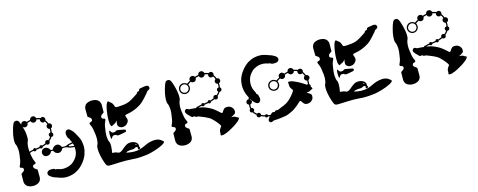

<svg xmlns="http://www.w3.org/2000/svg" viewBox="-32 -1385 5103 2051"><g transform="rotate(-15 2519.5 -360.0)"><path d="M343.8 -364.3Q343.8 -364.3 343.8 -364.3Q337.9 -363.3 333 -365.2Q328.1 -367.2 324.2 -371.1Q313.5 -369.1 302.7 -367.2Q292 -365.2 282.2 -364.3Q280.3 -360.4 277.3 -357.4Q274.4 -353.5 269.5 -352.5Q263.7 -350.6 257.8 -353.5Q252.9 -355.5 250 -360.4Q247.1 -360.4 244.1 -359.4Q241.2 -359.4 239.3 -359.4Q231.4 -357.4 223.6 -355.5Q216.8 -352.5 210 -350.6Q210 -348.6 209 -347.7Q208 -345.7 207 -344.7Q216.8 -279.3 228.5 -257.8Q239.3 -236.3 237.3 -229.5Q234.4 -221.7 217.8 -218.8Q201.2 -214.8 201.2 -197.3Q201.2 -183.6 212.9 -174.8Q225.6 -165 233.4 -161.1Q236.3 -159.2 238.3 -157.2Q239.3 -154.3 239.3 -152.3Q239.3 -125 240.2 -71.3Q240.2 -53.7 231.4 -38.1Q223.6 -22.5 208 -14.6Q207 -13.7 206.1 -12.7Q204.1 -11.7 203.1 -11.7Q181.6 -2 167 -1Q152.3 0 149.4 0Q147.5 0 132.8 -1Q118.2 -2 96.7 -11.7Q95.7 -11.7 93.8 -12.7Q92.8 -13.7 91.8 -14.6Q76.2 -22.5 68.4 -38.1Q59.6 -53.7 59.6 -71.3Q60.5 -97.7 60.5 -152.3Q60.5 -154.3 61.5 -157.2Q63.5 -159.2 66.4 -161.1Q74.2 -165 85.9 -174.8Q98.6 -183.6 98.6 -197.3Q98.6 -214.8 82 -218.8Q65.4 -221.7 62.5 -229.5Q60.5 -237.3 73.2 -261.7Q85.9 -287.1 94.7 -365.2Q96.7 -380.9 96.7 -393.6Q97.7 -405.3 96.7 -416Q93.8 -456.1 84 -474.6Q73.2 -493.2 78.1 -547.9Q81.1 -582 93.8 -627.9Q105.5 -674.8 119.1 -701.2Q128.9 -719.7 149.4 -719.7Q170.9 -719.7 180.7 -701.2Q184.6 -693.4 187.5 -684.6Q191.4 -675.8 195.3 -665Q196.3 -671.9 199.2 -678.7Q203.1 -684.6 209 -689.5Q220.7 -697.3 234.4 -695.3Q248 -693.4 256.8 -681.6Q257.8 -680.7 257.8 -679.7Q257.8 -679.7 258.8 -678.7Q267.6 -681.6 277.3 -684.6Q288.1 -686.5 297.9 -689.5Q298.8 -689.5 298.8 -689.5Q298.8 -689.5 298.8 -689.5Q299.8 -701.2 308.6 -710Q318.4 -718.8 331.1 -719.7Q332 -719.7 333 -719.7Q344.7 -719.7 354.5 -712.9Q364.3 -704.1 366.2 -691.4Q378.9 -690.4 389.6 -687.5Q400.4 -683.6 410.2 -679.7Q418 -685.5 427.7 -686.5Q437.5 -687.5 446.3 -681.6Q455.1 -674.8 458 -664.1Q460.9 -653.3 456.1 -643.6Q462.9 -634.8 468.8 -625Q474.6 -614.3 478.5 -602.5Q489.3 -603.5 497.1 -597.7Q505.9 -591.8 508.8 -581.1Q511.7 -569.3 506.8 -559.6Q501 -548.8 490.2 -544.9Q491.2 -533.2 490.2 -521.5Q490.2 -510.7 488.3 -500Q491.2 -498 494.1 -494.1Q497.1 -491.2 498 -486.3Q501 -476.6 496.1 -467.8Q491.2 -459 481.4 -456.1Q478.5 -456.1 476.6 -455.1Q473.6 -455.1 471.7 -456.1Q469.7 -453.1 468.8 -450.2Q466.8 -447.3 464.8 -444.3Q459 -436.5 453.1 -430.7Q446.3 -423.8 439.5 -418.9Q439.5 -418 439.5 -418Q439.5 -418 440.4 -417Q442.4 -407.2 437.5 -398.4Q432.6 -389.6 422.9 -386.7Q416 -384.8 410.2 -386.7Q403.3 -388.7 398.4 -393.6Q388.7 -388.7 377.9 -385.7Q367.2 -381.8 356.4 -378.9Q355.5 -374 351.6 -370.1Q348.6 -366.2 343.8 -364.3ZM321.3 -384.8Q321.3 -384.8 321.3 -384.8Q322.3 -389.6 325.2 -393.6Q329.1 -397.5 334 -398.4Q339.8 -400.4 344.7 -398.4Q349.6 -396.5 352.5 -391.6Q363.3 -394.5 373 -398.4Q382.8 -401.4 392.6 -406.2Q390.6 -415 395.5 -423.8Q400.4 -431.6 410.2 -434.6Q416 -435.5 420.9 -434.6Q426.8 -433.6 431.6 -429.7Q437.5 -434.6 443.4 -440.4Q448.2 -446.3 453.1 -452.1Q455.1 -454.1 456.1 -457Q458 -459 459 -460.9Q456.1 -462.9 454.1 -466.8Q452.1 -469.7 451.2 -473.6Q448.2 -483.4 453.1 -492.2Q458 -501 467.8 -502.9Q469.7 -503.9 471.7 -503.9Q472.7 -503.9 474.6 -503.9Q476.6 -513.7 476.6 -523.4Q477.5 -533.2 476.6 -543.9Q467.8 -544.9 460.9 -550.8Q454.1 -556.6 452.1 -565.4Q449.2 -575.2 453.1 -584Q457 -593.8 465.8 -598.6Q461.9 -608.4 457 -617.2Q453.1 -626 447.3 -632.8Q439.5 -627.9 430.7 -627Q420.9 -627 413.1 -631.8Q404.3 -638.7 401.4 -648.4Q398.4 -658.2 402.3 -668Q393.6 -671.9 384.8 -673.8Q376 -676.8 366.2 -677.7Q363.3 -667 355.5 -660.2Q346.7 -652.3 335 -651.4Q323.2 -650.4 313.5 -657.2Q303.7 -664.1 300.8 -675.8Q290 -672.9 281.2 -670.9Q271.5 -668 262.7 -665Q263.7 -656.2 260.7 -648.4Q256.8 -639.6 249 -633.8Q238.3 -626 225.6 -627.9Q211.9 -628.9 203.1 -638.7Q210 -615.2 215.8 -591.8Q220.7 -567.4 221.7 -547.9Q226.6 -493.2 215.8 -474.6Q206.1 -456.1 203.1 -416Q203.1 -405.3 203.1 -393.6Q203.1 -380.9 205.1 -365.2Q205.1 -364.3 205.1 -364.3Q205.1 -363.3 205.1 -363.3Q212.9 -366.2 220.7 -368.2Q228.5 -371.1 236.3 -372.1Q239.3 -373 242.2 -373Q245.1 -374 248 -374Q249 -378.9 252.9 -381.8Q255.9 -384.8 260.7 -386.7Q266.6 -387.7 271.5 -385.7Q277.3 -382.8 280.3 -377.9Q290 -378.9 299.8 -380.9Q310.5 -382.8 321.3 -384.8ZM718.8 -441.4Q718.8 -441.4 718.8 -441.4Q728.5 -427.7 754.9 -377.9Q780.3 -332 780.3 -268.6Q780.3 -264.6 780.3 -260.7Q779.3 -223.6 764.6 -182.6Q751 -141.6 715.8 -98.6Q681.6 -56.6 644.5 -35.2Q608.4 -12.7 573.2 -5.9Q543 1 516.6 1Q483.4 1 455.1 -8.8Q402.3 -26.4 386.7 -32.2Q373 -38.1 354.5 -50.8Q336.9 -63.5 333 -72.3Q331.1 -76.2 330.1 -83Q329.1 -90.8 332 -97.7Q335.9 -106.4 345.7 -113.3Q356.4 -120.1 369.1 -121.1Q392.6 -122.1 404.3 -120.1Q416 -118.2 419.9 -114.3Q422.9 -110.4 425.8 -108.4Q427.7 -106.4 431.6 -108.4Q434.6 -109.4 437.5 -109.4Q440.4 -108.4 443.4 -107.4Q445.3 -106.4 478.5 -97.7Q511.7 -89.8 555.7 -100.6Q578.1 -105.5 602.5 -119.1Q626 -132.8 646.5 -158.2Q672.9 -190.4 680.7 -224.6Q687.5 -257.8 684.6 -286.1Q674.8 -287.1 664.1 -289.1Q653.3 -290 643.6 -292Q634.8 -293.9 626 -295.9Q616.2 -298.8 610.4 -302.7Q603.5 -305.7 596.7 -307.6Q589.8 -309.6 582 -309.6Q576.2 -309.6 563.5 -309.6Q557.6 -309.6 552.7 -306.6Q548.8 -302.7 546.9 -297.9Q542 -286.1 530.3 -278.3Q519.5 -270.5 504.9 -270.5Q489.3 -270.5 474.6 -279.3Q459 -289.1 454.1 -303.7Q453.1 -306.6 451.2 -307.6Q449.2 -309.6 446.3 -309.6Q442.4 -309.6 433.6 -309.6Q430.7 -309.6 428.7 -307.6Q426.8 -306.6 425.8 -303.7Q420.9 -289.1 405.3 -279.3Q390.6 -270.5 375 -270.5Q356.4 -270.5 342.8 -283.2Q330.1 -296.9 330.1 -315.4Q330.1 -334 342.8 -346.7Q356.4 -360.4 375 -360.4Q390.6 -360.4 405.3 -350.6Q420.9 -340.8 425.8 -326.2Q426.8 -324.2 428.7 -322.3Q430.7 -321.3 433.6 -321.3Q437.5 -321.3 446.3 -321.3Q449.2 -321.3 451.2 -322.3Q453.1 -324.2 454.1 -326.2Q459 -340.8 474.6 -350.6Q489.3 -360.4 504.9 -360.4Q519.5 -360.4 530.3 -352.5Q542 -344.7 546.9 -332Q548.8 -327.1 552.7 -324.2Q557.6 -321.3 563.5 -321.3Q569.3 -321.3 582 -321.3Q589.8 -321.3 596.7 -322.3Q603.5 -324.2 610.4 -328.1Q616.2 -331.1 626 -334Q634.8 -335.9 643.6 -337.9Q650.4 -339.8 657.2 -340.8Q664.1 -341.8 670.9 -342.8Q666 -354.5 662.1 -362.3Q658.2 -370.1 657.2 -370.1Q655.3 -373 654.3 -376Q653.3 -378.9 654.3 -381.8Q654.3 -385.7 652.3 -387.7Q650.4 -389.6 645.5 -392.6Q640.6 -395.5 636.7 -406.2Q631.8 -417 628.9 -440.4Q627 -453.1 631.8 -464.8Q635.7 -476.6 644.5 -481.4Q650.4 -486.3 657.2 -486.3Q665 -486.3 668.9 -486.3Q678.7 -484.4 694.3 -468.8Q710.9 -454.1 718.8 -441.4ZM631.8 -308.6Q641.6 -306.6 655.3 -303.7Q668.9 -301.8 682.6 -299.8Q681.6 -307.6 679.7 -315.4Q677.7 -322.3 675.8 -329.1Q663.1 -328.1 651.4 -325.2Q640.6 -323.2 631.8 -321.3Q627 -320.3 627 -315.4Q627 -310.5 631.8 -308.6Z M1087.9 -269.5Q1083 -271.5 1082 -285.2Q1080.1 -299.8 1080.1 -311.5Q1080.1 -312.5 1080.1 -314.5Q1080.1 -317.4 1080.1 -318.4Q1080.1 -330.1 1082 -344.7Q1083 -358.4 1087.9 -359.4Q1091.8 -361.3 1095.7 -350.6Q1100.6 -339.8 1111.3 -333Q1116.2 -330.1 1125 -330.1Q1133.8 -330.1 1139.6 -331.1Q1145.5 -331.1 1149.4 -335.9Q1153.3 -339.8 1160.2 -342.8Q1167 -344.7 1203.1 -337.9Q1238.3 -331.1 1238.3 -331.1Q1253.9 -329.1 1256.8 -323.2Q1259.8 -317.4 1259.8 -314.5Q1259.8 -312.5 1256.8 -306.6Q1253.9 -300.8 1238.3 -298.8Q1238.3 -298.8 1203.1 -292Q1167 -285.2 1160.2 -287.1Q1153.3 -290 1149.4 -293.9Q1145.5 -298.8 1139.6 -298.8Q1133.8 -299.8 1125 -299.8Q1116.2 -299.8 1111.3 -296.9Q1100.6 -290 1095.7 -279.3Q1091.8 -268.6 1087.9 -269.5ZM1127 -399.4Q1127 -399.4 1127 -399.4Q1125 -398.4 1120.1 -402.3Q1115.2 -406.2 1109.4 -428.7Q1107.4 -438.5 1107.4 -469.7Q1107.4 -501 1111.3 -536.1Q1115.2 -571.3 1122.1 -601.6Q1128.9 -631.8 1133.8 -641.6Q1143.6 -662.1 1149.4 -665Q1154.3 -667 1156.2 -666Q1159.2 -665 1162.1 -660.2Q1166 -656.2 1168 -654.3Q1170.9 -652.3 1180.7 -645.5Q1191.4 -638.7 1199.2 -623Q1204.1 -614.3 1207 -605.5Q1210 -596.7 1210.9 -590.8Q1213.9 -589.8 1215.8 -587.9Q1217.8 -585.9 1220.7 -584Q1222.7 -583 1250 -583Q1277.3 -584 1308.6 -587.9Q1326.2 -590.8 1342.8 -594.7Q1358.4 -598.6 1371.1 -604.5Q1405.3 -621.1 1430.7 -638.7Q1456.1 -656.2 1462.9 -659.2Q1469.7 -661.1 1475.6 -671.9Q1481.4 -682.6 1486.3 -683.6Q1491.2 -684.6 1497.1 -686.5Q1502.9 -687.5 1502.9 -687.5Q1502.9 -687.5 1506.8 -698.2Q1509.8 -709 1524.4 -711.9Q1539.1 -714.8 1574.2 -719.7Q1581.1 -720.7 1586.9 -720.7Q1611.3 -720.7 1617.2 -704.1Q1620.1 -698.2 1620.1 -692.4Q1620.1 -680.7 1608.4 -673.8Q1590.8 -665 1590.8 -665Q1590.8 -665 1574.2 -643.6Q1556.6 -622.1 1533.2 -596.7Q1516.6 -579.1 1500 -563.5Q1482.4 -547.9 1467.8 -539.1Q1429.7 -515.6 1405.3 -506.8Q1381.8 -497.1 1352.5 -489.3Q1324.2 -482.4 1310.5 -480.5Q1297.9 -478.5 1293.9 -472.7Q1291 -467.8 1301.8 -441.4Q1312.5 -415 1294.9 -391.6Q1277.3 -368.2 1255.9 -363.3Q1234.4 -358.4 1221.7 -361.3Q1209 -365.2 1197.3 -374Q1185.5 -382.8 1184.6 -397.5Q1184.6 -405.3 1185.5 -419.9Q1187.5 -434.6 1189.5 -447.3Q1187.5 -443.4 1184.6 -439.5Q1181.6 -435.5 1178.7 -431.6Q1167 -418.9 1155.3 -414.1Q1143.6 -410.2 1140.6 -408.2Q1137.7 -407.2 1133.8 -403.3Q1129.9 -400.4 1127 -399.4ZM1518.6 -137.7Q1518.6 -137.7 1518.6 -137.7Q1562.5 -140.6 1590.8 -122.1Q1619.1 -103.5 1620.1 -94.7Q1621.1 -83 1585 -63.5Q1547.9 -44.9 1499 -29.3Q1472.7 -20.5 1445.3 -14.6Q1418 -7.8 1394.5 -5.9Q1339.8 1 1293 1Q1264.6 1 1239.3 -2Q1169.9 -6.8 1108.4 -3.9Q1090.8 -2.9 1064.5 -2Q1037.1 0 1008.8 0Q1005.9 0 995.1 0Q985.4 0 982.4 -1Q975.6 -2 968.8 -6.8Q962.9 -11.7 959 -18.6Q946.3 -44.9 933.6 -91.8Q920.9 -137.7 918 -171.9Q913.1 -226.6 923.8 -245.1Q934.6 -264.6 936.5 -303.7Q937.5 -314.5 936.5 -326.2Q936.5 -338.9 934.6 -354.5Q925.8 -433.6 913.1 -458Q900.4 -483.4 902.3 -490.2Q905.3 -498 921.9 -501Q938.5 -504.9 938.5 -522.5Q938.5 -536.1 926.8 -544.9Q914.1 -554.7 906.2 -559.6Q903.3 -560.5 901.4 -562.5Q900.4 -565.4 900.4 -567.4Q900.4 -594.7 899.4 -649.4Q899.4 -666 908.2 -681.6Q916 -697.3 931.6 -706.1Q932.6 -706.1 933.6 -707Q935.5 -708 936.5 -708Q958 -717.8 972.7 -718.8Q987.3 -719.7 989.3 -719.7Q992.2 -719.7 1006.8 -718.8Q1021.5 -717.8 1043 -709Q1043.9 -708 1045.9 -707Q1046.9 -707 1047.9 -706.1Q1063.5 -697.3 1071.3 -681.6Q1080.1 -666 1080.1 -649.4Q1079.1 -622.1 1079.1 -568.4Q1079.1 -565.4 1078.1 -563.5Q1076.2 -560.5 1073.2 -559.6Q1065.4 -554.7 1052.7 -544.9Q1041 -536.1 1041 -522.5Q1041 -504.9 1057.6 -501Q1074.2 -498 1077.1 -490.2Q1079.1 -483.4 1066.4 -458Q1053.7 -433.6 1044.9 -354.5Q1043 -338.9 1043 -326.2Q1042 -314.5 1043 -304.7Q1044.9 -264.6 1055.7 -245.1Q1066.4 -226.6 1061.5 -171.9Q1060.5 -161.1 1058.6 -148.4Q1056.6 -136.7 1053.7 -123Q1096.7 -120.1 1111.3 -111.3Q1127 -101.6 1146.5 -110.4Q1154.3 -113.3 1163.1 -120.1Q1171.9 -127.9 1181.6 -135.7Q1200.2 -152.3 1223.6 -167Q1247.1 -181.6 1279.3 -179.7Q1299.8 -178.7 1316.4 -170.9Q1333 -163.1 1340.8 -153.3Q1351.6 -140.6 1351.6 -127.9Q1350.6 -116.2 1350.6 -116.2Q1350.6 -116.2 1356.4 -103.5Q1362.3 -89.8 1345.7 -86.9Q1328.1 -84 1332 -96.7Q1335 -109.4 1335 -109.4Q1335 -109.4 1327.1 -114.3Q1319.3 -119.1 1309.6 -114.3Q1300.8 -109.4 1293.9 -106.4Q1286.1 -102.5 1268.6 -102.5Q1260.7 -102.5 1245.1 -101.6Q1229.5 -99.6 1219.7 -96.7Q1208 -93.8 1204.1 -89.8Q1201.2 -85.9 1201.2 -85.9Q1201.2 -85.9 1238.3 -79.1Q1274.4 -72.3 1312.5 -76.2Q1355.5 -80.1 1410.2 -106.4Q1464.8 -133.8 1518.6 -137.7ZM1326.2 -146.5Q1321.3 -150.4 1317.4 -149.4Q1313.5 -149.4 1313.5 -149.4Q1318.4 -144.5 1328.1 -136.7Q1328.1 -136.7 1329.1 -140.6Q1330.1 -143.6 1326.2 -146.5Z M1913.1 -161.1Q1913.1 -161.1 1913.1 -161.1Q1916 -159.2 1918 -157.2Q1918.9 -154.3 1918.9 -152.3Q1918.9 -125 1919.9 -71.3Q1919.9 -53.7 1911.1 -38.1Q1903.3 -22.5 1887.7 -14.6Q1886.7 -13.7 1885.7 -12.7Q1883.8 -11.7 1882.8 -11.7Q1861.3 -2 1846.7 -1Q1832 0 1829.1 0Q1827.1 0 1812.5 -1Q1797.9 -2 1776.4 -11.7Q1775.4 -11.7 1773.4 -12.7Q1772.5 -13.7 1771.5 -14.6Q1755.9 -22.5 1748 -38.1Q1739.3 -53.7 1739.3 -71.3Q1740.2 -97.7 1740.2 -152.3Q1740.2 -154.3 1741.2 -157.2Q1743.2 -159.2 1746.1 -161.1Q1753.9 -165 1765.6 -174.8Q1778.3 -183.6 1778.3 -197.3Q1778.3 -214.8 1761.7 -218.8Q1745.1 -221.7 1742.2 -229.5Q1740.2 -237.3 1752.9 -261.7Q1765.6 -287.1 1774.4 -365.2Q1776.4 -380.9 1776.4 -393.6Q1777.3 -406.2 1776.4 -416Q1773.4 -456.1 1763.7 -474.6Q1752.9 -493.2 1757.8 -547.9Q1760.7 -582 1773.4 -628.9Q1785.2 -674.8 1798.8 -701.2Q1808.6 -719.7 1829.1 -719.7Q1850.6 -719.7 1860.4 -701.2Q1874 -674.8 1885.7 -627.9Q1898.4 -582 1901.4 -547.9Q1906.2 -493.2 1895.5 -474.6Q1885.7 -456.1 1882.8 -416Q1881.8 -406.2 1882.8 -393.6Q1882.8 -380.9 1884.8 -365.2Q1893.6 -287.1 1906.2 -261.7Q1918.9 -237.3 1917 -229.5Q1914.1 -221.7 1897.5 -218.8Q1880.9 -214.8 1880.9 -197.3Q1880.9 -183.6 1893.6 -174.8Q1905.3 -165 1913.1 -161.1ZM2457 -138.7Q2457 -138.7 2457 -138.7Q2459 -137.7 2459 -132.8Q2459 -131.8 2459 -130.9Q2459 -125 2443.4 -107.4Q2436.5 -99.6 2411.1 -81.1Q2386.7 -62.5 2355.5 -45.9Q2325.2 -28.3 2296.9 -15.6Q2267.6 -3.9 2257.8 -2Q2244.1 0 2236.3 0Q2231.4 0 2229.5 -1Q2223.6 -3.9 2223.6 -5.9Q2223.6 -8.8 2224.6 -14.6Q2226.6 -19.5 2226.6 -22.5Q2226.6 -25.4 2226.6 -38.1Q2225.6 -50.8 2233.4 -66.4Q2238.3 -75.2 2243.2 -83Q2249 -89.8 2252.9 -94.7Q2252 -97.7 2252 -100.6Q2252.9 -103.5 2252.9 -106.4Q2252 -108.4 2236.3 -129.9Q2219.7 -152.3 2197.3 -175.8Q2185.5 -187.5 2172.9 -199.2Q2160.2 -210 2148.4 -215.8Q2114.3 -234.4 2085 -245.1Q2056.6 -254.9 2049.8 -258.8Q2043.9 -262.7 2032.2 -261.7Q2020.5 -260.7 2016.6 -263.7Q2012.7 -266.6 2007.8 -270.5Q2002.9 -274.4 2002.9 -274.4Q2002.9 -274.4 1992.2 -271.5Q1981.4 -267.6 1970.7 -277.3Q1960 -288.1 1935.5 -313.5Q1911.1 -339.8 1922.9 -357.4Q1935.5 -377 1953.1 -368.2Q1970.7 -359.4 1970.7 -359.4Q1970.7 -359.4 1993.2 -358.4Q2015.6 -357.4 2046.9 -353.5Q2046.9 -353.5 2046.9 -354.5Q2046.9 -354.5 2046.9 -354.5Q2047.9 -357.4 2049.8 -360.4Q2051.8 -363.3 2055.7 -364.3Q2058.6 -365.2 2060.5 -365.2Q2063.5 -364.3 2065.4 -363.3Q2072.3 -366.2 2080.1 -368.2Q2087.9 -371.1 2096.7 -373Q2098.6 -373 2101.6 -373Q2104.5 -374 2108.4 -374Q2109.4 -378.9 2112.3 -381.8Q2115.2 -384.8 2120.1 -386.7Q2126 -387.7 2131.8 -385.7Q2136.7 -383.8 2139.6 -377.9Q2149.4 -379.9 2160.2 -380.9Q2169.9 -382.8 2181.6 -384.8Q2182.6 -389.6 2185.5 -393.6Q2188.5 -397.5 2194.3 -398.4Q2199.2 -400.4 2204.1 -398.4Q2210 -396.5 2212.9 -391.6Q2222.7 -394.5 2232.4 -398.4Q2242.2 -401.4 2252 -406.2Q2250 -415 2255.9 -423.8Q2260.7 -431.6 2269.5 -434.6Q2275.4 -435.5 2281.2 -434.6Q2287.1 -433.6 2291 -429.7Q2297.9 -434.6 2302.7 -440.4Q2308.6 -446.3 2313.5 -452.1Q2314.5 -454.1 2316.4 -457Q2317.4 -459 2318.4 -460.9Q2316.4 -462.9 2313.5 -466.8Q2311.5 -469.7 2310.5 -473.6Q2307.6 -483.4 2313.5 -492.2Q2318.4 -501 2328.1 -502.9Q2329.1 -503.9 2331.1 -503.9Q2333 -503.9 2335 -503.9Q2335.9 -513.7 2336.9 -523.4Q2336.9 -533.2 2335.9 -543.9Q2328.1 -544.9 2321.3 -550.8Q2314.5 -556.6 2311.5 -565.4Q2308.6 -575.2 2312.5 -584Q2316.4 -593.8 2325.2 -598.6Q2322.3 -608.4 2317.4 -617.2Q2312.5 -626 2306.6 -632.8Q2299.8 -627.9 2290 -627Q2281.2 -627 2272.5 -631.8Q2263.7 -638.7 2260.7 -648.4Q2257.8 -658.2 2261.7 -668Q2253.9 -671.9 2245.1 -673.8Q2235.4 -676.8 2226.6 -677.7Q2223.6 -667 2214.8 -660.2Q2207 -652.3 2195.3 -651.4Q2182.6 -650.4 2173.8 -657.2Q2164.1 -664.1 2160.2 -675.8Q2150.4 -672.9 2140.6 -670.9Q2131.8 -668 2123 -665Q2124 -656.2 2120.1 -648.4Q2117.2 -639.6 2109.4 -633.8Q2098.6 -626 2085 -627.9Q2071.3 -628.9 2062.5 -639.6Q2052.7 -633.8 2044.9 -628.9Q2037.1 -624 2032.2 -621.1Q2030.3 -619.1 2030.3 -617.2Q2029.3 -615.2 2030.3 -614.3Q2032.2 -611.3 2033.2 -608.4Q2034.2 -605.5 2035.2 -602.5Q2042 -578.1 2029.3 -556.6Q2015.6 -535.2 1991.2 -529.3Q1969.7 -524.4 1950.2 -535.2Q1929.7 -546.9 1922.9 -567.4Q1915 -591.8 1926.8 -614.3Q1938.5 -636.7 1962.9 -643.6Q1977.5 -647.5 1991.2 -643.6Q2005.9 -640.6 2016.6 -631.8Q2017.6 -629.9 2019.5 -629.9Q2021.5 -629.9 2022.5 -630.9Q2028.3 -634.8 2036.1 -640.6Q2044.9 -645.5 2056.6 -652.3Q2053.7 -662.1 2056.6 -672.9Q2059.6 -682.6 2069.3 -689.5Q2080.1 -697.3 2094.7 -695.3Q2108.4 -693.4 2117.2 -681.6Q2117.2 -680.7 2118.2 -680.7Q2118.2 -679.7 2118.2 -678.7Q2127.9 -681.6 2137.7 -684.6Q2147.5 -686.5 2158.2 -689.5Q2158.2 -689.5 2158.2 -689.5Q2159.2 -689.5 2159.2 -689.5Q2160.2 -701.2 2168.9 -710.9Q2177.7 -719.7 2190.4 -719.7Q2191.4 -719.7 2192.4 -719.7Q2205.1 -720.7 2213.9 -712.9Q2224.6 -704.1 2226.6 -692.4Q2238.3 -690.4 2249 -687.5Q2259.8 -683.6 2270.5 -679.7Q2277.3 -685.5 2288.1 -686.5Q2297.9 -687.5 2306.6 -681.6Q2315.4 -674.8 2318.4 -664.1Q2320.3 -653.3 2316.4 -643.6Q2323.2 -634.8 2329.1 -625Q2335 -614.3 2338.9 -602.5Q2348.6 -603.5 2357.4 -597.7Q2366.2 -591.8 2369.1 -581.1Q2372.1 -570.3 2366.2 -559.6Q2361.3 -548.8 2349.6 -545.9Q2350.6 -533.2 2350.6 -522.5Q2349.6 -510.7 2347.7 -500Q2351.6 -498 2354.5 -494.1Q2356.4 -491.2 2358.4 -486.3Q2360.4 -476.6 2355.5 -467.8Q2350.6 -459 2340.8 -456.1Q2338.9 -456.1 2335.9 -456.1Q2334 -455.1 2332 -456.1Q2330.1 -453.1 2328.1 -450.2Q2326.2 -447.3 2324.2 -444.3Q2319.3 -437.5 2312.5 -430.7Q2306.6 -423.8 2299.8 -418.9Q2299.8 -418 2299.8 -418Q2299.8 -418 2299.8 -417Q2302.7 -407.2 2297.9 -398.4Q2293 -389.6 2283.2 -387.7Q2276.4 -385.7 2269.5 -387.7Q2263.7 -389.6 2258.8 -393.6Q2248 -389.6 2237.3 -385.7Q2226.6 -381.8 2215.8 -378.9Q2214.8 -374 2211.9 -370.1Q2209 -366.2 2203.1 -364.3Q2198.2 -363.3 2193.4 -365.2Q2187.5 -367.2 2184.6 -371.1Q2172.9 -369.1 2162.1 -367.2Q2151.4 -365.2 2141.6 -364.3Q2140.6 -360.4 2137.7 -357.4Q2133.8 -353.5 2129.9 -352.5Q2124 -350.6 2118.2 -353.5Q2112.3 -355.5 2109.4 -360.4Q2106.4 -360.4 2104.5 -359.4Q2101.6 -359.4 2099.6 -359.4Q2091.8 -357.4 2085 -355.5Q2078.1 -353.5 2071.3 -350.6Q2091.8 -347.7 2111.3 -343.8Q2130.9 -338.9 2144.5 -333Q2185.5 -315.4 2208 -301.8Q2229.5 -288.1 2252 -268.6Q2274.4 -250 2284.2 -240.2Q2293 -230.5 2299.8 -230.5Q2306.6 -231.4 2321.3 -255.9Q2335.9 -280.3 2365.2 -279.3Q2394.5 -279.3 2412.1 -263.7Q2428.7 -249 2432.6 -237.3Q2436.5 -225.6 2436.5 -210Q2436.5 -195.3 2425.8 -186.5Q2418.9 -181.6 2406.2 -174.8Q2393.6 -167 2381.8 -161.1Q2386.7 -161.1 2391.6 -161.1Q2396.5 -161.1 2401.4 -161.1Q2418 -159.2 2428.7 -153.3Q2439.5 -146.5 2442.4 -144.5Q2444.3 -142.6 2450.2 -141.6Q2455.1 -139.6 2457 -138.7ZM1996.1 -544.9Q2009.8 -550.8 2017.6 -564.5Q2025.4 -578.1 2023.4 -592.8Q2019.5 -615.2 2001 -626Q1981.4 -636.7 1960.9 -627.9Q1947.3 -622.1 1939.5 -608.4Q1931.6 -595.7 1933.6 -580.1Q1937.5 -558.6 1956.1 -547.9Q1975.6 -536.1 1996.1 -544.9Z M3287.1 -257.8Q3287.1 -257.8 3287.1 -257.8Q3298.8 -243.2 3298.8 -237.3Q3299.8 -232.4 3297.9 -230.5Q3294.9 -229.5 3290 -227.5Q3285.2 -226.6 3282.2 -224.6Q3279.3 -223.6 3268.6 -216.8Q3257.8 -210 3241.2 -208Q3239.3 -208 3237.3 -208Q3234.4 -208 3232.4 -208Q3231.4 -207 3231.4 -207Q3230.5 -206.1 3229.5 -205.1Q3229.5 -205.1 3229.5 -205.1Q3229.5 -204.1 3229.5 -204.1Q3239.3 -199.2 3250 -193.4Q3259.8 -186.5 3265.6 -182.6Q3276.4 -173.8 3276.4 -159.2Q3276.4 -144.5 3272.5 -131.8Q3268.6 -120.1 3252 -105.5Q3234.4 -90.8 3205.1 -89.8Q3175.8 -89.8 3161.1 -114.3Q3146.5 -137.7 3139.6 -138.7Q3132.8 -139.6 3124 -129.9Q3114.3 -120.1 3091.8 -100.6Q3069.3 -82 3047.9 -67.4Q3025.4 -53.7 2984.4 -36.1Q2968.8 -29.3 2946.3 -24.4Q2922.9 -20.5 2899.4 -17.6Q2865.2 -12.7 2837.9 -11.7Q2810.5 -9.8 2810.5 -9.8Q2810.5 -9.8 2793 -1Q2787.1 1 2782.2 1Q2771.5 1 2762.7 -11.7Q2755.9 -22.5 2763.7 -37.1Q2771.5 -51.8 2783.2 -64.5Q2778.3 -65.4 2774.4 -66.4Q2769.5 -66.4 2764.6 -67.4Q2761.7 -63.5 2756.8 -61.5Q2751 -59.6 2746.1 -61.5Q2741.2 -62.5 2737.3 -66.4Q2734.4 -70.3 2733.4 -75.2Q2722.7 -78.1 2711.9 -82Q2701.2 -85.9 2690.4 -90.8Q2686.5 -85.9 2679.7 -84Q2672.9 -82 2667 -84Q2657.2 -85.9 2651.4 -95.7Q2646.5 -104.5 2649.4 -114.3Q2649.4 -114.3 2649.4 -114.3Q2649.4 -114.3 2650.4 -115.2Q2642.6 -121.1 2636.7 -127Q2630.9 -133.8 2625 -140.6Q2623 -143.6 2621.1 -146.5Q2619.1 -149.4 2618.2 -152.3Q2615.2 -152.3 2613.3 -152.3Q2610.4 -152.3 2608.4 -153.3Q2598.6 -155.3 2593.8 -164.1Q2588.9 -172.9 2591.8 -182.6Q2592.8 -187.5 2595.7 -190.4Q2597.7 -194.3 2601.6 -196.3Q2599.6 -207 2598.6 -218.8Q2598.6 -229.5 2599.6 -242.2Q2588.9 -246.1 2583 -255.9Q2579.1 -262.7 2579.1 -269.5Q2580.1 -273.4 2581.1 -277.3Q2584 -288.1 2591.8 -293.9Q2600.6 -299.8 2610.4 -298.8Q2612.3 -303.7 2614.3 -307.6Q2616.2 -311.5 2618.2 -315.4Q2609.4 -332 2600.6 -352.5Q2591.8 -374 2585.9 -398.4Q2575.2 -445.3 2584 -502.9Q2593.8 -560.5 2642.6 -621.1Q2677.7 -663.1 2713.9 -685.5Q2751 -707 2786.1 -714.8Q2816.4 -720.7 2842.8 -720.7Q2876 -720.7 2904.3 -710.9Q2957 -693.4 2972.7 -687.5Q2986.3 -681.6 3004.9 -669.9Q3022.5 -657.2 3026.4 -647.5Q3028.3 -643.6 3029.3 -636.7Q3030.3 -629.9 3027.3 -623Q3023.4 -613.3 3013.7 -606.4Q3002.9 -600.6 2989.3 -599.6Q2966.8 -597.7 2955.1 -599.6Q2943.4 -601.6 2939.5 -605.5Q2936.5 -609.4 2933.6 -611.3Q2930.7 -613.3 2927.7 -611.3Q2924.8 -610.4 2921.9 -611.3Q2918.9 -611.3 2916 -613.3Q2914.1 -614.3 2880.9 -622.1Q2847.7 -629.9 2803.7 -620.1Q2781.2 -614.3 2756.8 -600.6Q2733.4 -587.9 2712.9 -561.5Q2691.4 -536.1 2683.6 -509.8Q2674.8 -484.4 2673.8 -460Q2671.9 -415 2686.5 -382.8Q2700.2 -351.6 2702.1 -349.6Q2704.1 -346.7 2705.1 -343.8Q2706.1 -340.8 2705.1 -337.9Q2704.1 -334 2707 -332Q2709 -330.1 2713.9 -327.1Q2717.8 -325.2 2722.7 -314.5Q2726.6 -302.7 2730.5 -280.3Q2732.4 -266.6 2727.5 -254.9Q2722.7 -244.1 2714.8 -238.3Q2709 -233.4 2701.2 -233.4Q2694.3 -233.4 2690.4 -234.4Q2680.7 -235.4 2664.1 -251Q2648.4 -265.6 2640.6 -278.3Q2637.7 -282.2 2634.8 -288.1Q2630.9 -293 2626 -300.8Q2626 -298.8 2625 -297.9Q2624 -296.9 2624 -294.9Q2631.8 -290 2636.7 -281.2Q2640.6 -271.5 2637.7 -261.7Q2634.8 -252.9 2627.9 -247.1Q2621.1 -241.2 2613.3 -240.2Q2612.3 -229.5 2612.3 -219.7Q2613.3 -210 2614.3 -201.2Q2616.2 -201.2 2618.2 -200.2Q2619.1 -200.2 2621.1 -200.2Q2630.9 -197.3 2635.7 -188.5Q2640.6 -179.7 2638.7 -169.9Q2637.7 -166 2634.8 -163.1Q2632.8 -160.2 2629.9 -157.2Q2631.8 -155.3 2632.8 -153.3Q2634.8 -151.4 2635.7 -148.4Q2640.6 -142.6 2646.5 -136.7Q2651.4 -130.9 2658.2 -126Q2662.1 -129.9 2668 -130.9Q2673.8 -131.8 2679.7 -130.9Q2688.5 -127.9 2693.4 -120.1Q2699.2 -111.3 2697.3 -102.5Q2706.1 -98.6 2716.8 -94.7Q2726.6 -90.8 2736.3 -88.9Q2739.3 -92.8 2745.1 -94.7Q2750 -96.7 2754.9 -94.7Q2760.7 -93.8 2763.7 -89.8Q2766.6 -85.9 2767.6 -81.1Q2774.4 -80.1 2781.2 -79.1Q2788.1 -77.1 2794.9 -77.1Q2799.8 -81.1 2803.7 -85Q2808.6 -88.9 2810.5 -91.8Q2822.3 -101.6 2833 -98.6Q2842.8 -94.7 2842.8 -94.7Q2842.8 -94.7 2847.7 -98.6Q2853.5 -103.5 2856.4 -106.4Q2860.4 -109.4 2872.1 -108.4Q2883.8 -106.4 2890.6 -110.4Q2896.5 -114.3 2924.8 -125Q2954.1 -134.8 2988.3 -153.3Q3000 -160.2 3012.7 -170.9Q3025.4 -181.6 3038.1 -194.3Q3060.5 -217.8 3076.2 -239.3Q3092.8 -261.7 3092.8 -263.7Q3092.8 -266.6 3091.8 -269.5Q3091.8 -272.5 3092.8 -275.4Q3088.9 -279.3 3083 -287.1Q3078.1 -293.9 3073.2 -302.7Q3065.4 -319.3 3066.4 -331.1Q3066.4 -343.8 3066.4 -346.7Q3066.4 -350.6 3065.4 -355.5Q3063.5 -360.4 3063.5 -363.3Q3063.5 -366.2 3069.3 -368.2Q3074.2 -371.1 3097.7 -367.2Q3108.4 -366.2 3136.7 -353.5Q3165 -341.8 3195.3 -324.2Q3210.9 -315.4 3225.6 -305.7Q3240.2 -296.9 3252 -288.1Q3253.9 -289.1 3254.9 -289.1Q3255.9 -290 3257.8 -290Q3259.8 -291 3260.7 -291Q3262.7 -291 3264.6 -291Q3265.6 -299.8 3266.6 -309.6Q3266.6 -320.3 3266.6 -330.1Q3257.8 -331.1 3251 -336.9Q3244.1 -342.8 3241.2 -351.6Q3238.3 -362.3 3242.2 -371.1Q3247.1 -380.9 3254.9 -385.7Q3252 -395.5 3247.1 -403.3Q3242.2 -412.1 3236.3 -419.9Q3229.5 -414.1 3219.7 -414.1Q3210.9 -413.1 3202.1 -418.9Q3194.3 -424.8 3191.4 -434.6Q3188.5 -445.3 3191.4 -454.1Q3183.6 -458 3174.8 -460.9Q3166 -462.9 3156.2 -464.8Q3153.3 -454.1 3144.5 -446.3Q3136.7 -438.5 3125 -438.5Q3113.3 -437.5 3103.5 -444.3Q3093.8 -451.2 3089.8 -461.9Q3080.1 -460 3071.3 -458Q3061.5 -455.1 3052.7 -452.1Q3053.7 -443.4 3050.8 -434.6Q3046.9 -425.8 3039.1 -420.9Q3028.3 -412.1 3014.6 -414.1Q3001 -416 2992.2 -426.8Q2982.4 -420.9 2974.6 -416Q2966.8 -411.1 2961.9 -407.2Q2960 -406.2 2960 -404.3Q2959 -402.3 2960 -400.4Q2961.9 -397.5 2962.9 -394.5Q2963.9 -391.6 2964.8 -388.7Q2971.7 -365.2 2959 -342.8Q2946.3 -321.3 2920.9 -315.4Q2899.4 -311.5 2879.9 -322.3Q2859.4 -333 2852.5 -354.5Q2844.7 -378.9 2856.4 -401.4Q2868.2 -422.9 2892.6 -429.7Q2907.2 -433.6 2920.9 -430.7Q2935.5 -426.8 2946.3 -418Q2947.3 -417 2949.2 -417Q2951.2 -417 2953.1 -418Q2958 -421.9 2965.8 -426.8Q2974.6 -432.6 2986.3 -438.5Q2983.4 -449.2 2986.3 -459Q2990.2 -469.7 2999 -475.6Q3009.8 -484.4 3024.4 -482.4Q3038.1 -479.5 3046.9 -468.8Q3046.9 -467.8 3047.9 -466.8Q3047.9 -465.8 3048.8 -464.8Q3057.6 -468.8 3067.4 -470.7Q3077.1 -473.6 3087.9 -475.6Q3087.9 -475.6 3088.9 -475.6Q3088.9 -475.6 3088.9 -475.6Q3089.8 -488.3 3098.6 -497.1Q3107.4 -505.9 3120.1 -506.8Q3133.8 -507.8 3143.6 -499Q3154.3 -491.2 3156.2 -478.5Q3168 -476.6 3178.7 -473.6Q3190.4 -470.7 3200.2 -465.8Q3208 -472.7 3217.8 -472.7Q3227.5 -473.6 3236.3 -467.8Q3245.1 -461.9 3248 -451.2Q3251 -440.4 3246.1 -430.7Q3252.9 -421.9 3258.8 -411.1Q3264.6 -401.4 3268.6 -389.6Q3278.3 -389.6 3287.1 -383.8Q3295.9 -377.9 3298.8 -368.2Q3299.8 -364.3 3299.8 -360.4Q3299.8 -352.5 3295.9 -345.7Q3291 -335.9 3280.3 -332Q3280.3 -320.3 3280.3 -308.6Q3279.3 -296.9 3278.3 -287.1Q3281.2 -284.2 3284.2 -281.2Q3287.1 -277.3 3288.1 -273.4Q3289.1 -269.5 3289.1 -265.6Q3288.1 -261.7 3287.1 -257.8ZM2925.8 -332Q2940.4 -337.9 2947.3 -351.6Q2955.1 -364.3 2953.1 -379.9Q2950.2 -401.4 2930.7 -412.1Q2911.1 -422.9 2890.6 -415Q2877 -409.2 2869.1 -395.5Q2861.3 -381.8 2864.3 -367.2Q2867.2 -344.7 2886.7 -334Q2905.3 -323.2 2925.8 -332Z M3607.4 -269.5Q3602.5 -271.5 3601.6 -285.2Q3599.6 -299.8 3599.6 -311.5Q3599.6 -312.5 3599.6 -314.5Q3599.6 -317.4 3599.6 -318.4Q3599.6 -330.1 3601.6 -344.7Q3602.5 -358.4 3607.4 -359.4Q3611.3 -361.3 3615.2 -350.6Q3620.1 -339.8 3630.9 -333Q3635.7 -330.1 3644.5 -330.1Q3653.3 -330.1 3659.2 -331.1Q3665 -331.1 3668.9 -335.9Q3672.9 -339.8 3679.7 -342.8Q3686.5 -344.7 3722.7 -337.9Q3757.8 -331.1 3757.8 -331.1Q3773.4 -329.1 3776.4 -323.2Q3779.3 -317.4 3779.3 -314.5Q3779.3 -312.5 3776.4 -306.6Q3773.4 -300.8 3757.8 -298.8Q3757.8 -298.8 3722.7 -292Q3686.5 -285.2 3679.7 -287.1Q3672.9 -290 3668.9 -293.9Q3665 -298.8 3659.2 -298.8Q3653.3 -299.8 3644.5 -299.8Q3635.7 -299.8 3630.9 -296.9Q3620.1 -290 3615.2 -279.3Q3611.3 -268.6 3607.4 -269.5ZM3646.5 -399.4Q3646.5 -399.4 3646.5 -399.4Q3644.5 -398.4 3639.6 -402.3Q3634.8 -406.2 3628.9 -428.7Q3627 -438.5 3627 -469.7Q3627 -501 3630.9 -536.1Q3634.8 -571.3 3641.6 -601.6Q3648.4 -631.8 3653.3 -641.6Q3663.1 -662.1 3668.9 -665Q3673.8 -667 3675.8 -666Q3678.7 -665 3681.6 -660.2Q3685.5 -656.2 3687.5 -654.3Q3690.4 -652.3 3700.2 -645.5Q3710.9 -638.7 3718.8 -623Q3723.6 -614.3 3726.6 -605.5Q3729.5 -596.7 3730.5 -590.8Q3733.4 -589.8 3735.4 -587.9Q3737.3 -585.9 3740.2 -584Q3742.2 -583 3769.5 -583Q3796.9 -584 3828.1 -587.9Q3845.7 -590.8 3862.3 -594.7Q3877.9 -598.6 3890.6 -604.5Q3924.8 -621.1 3950.2 -638.7Q3975.6 -656.2 3982.4 -659.2Q3989.3 -661.1 3995.1 -671.9Q4001 -682.6 4005.9 -683.6Q4010.7 -684.6 4016.6 -686.5Q4022.5 -687.5 4022.5 -687.5Q4022.5 -687.5 4026.4 -698.2Q4029.3 -709 4043.9 -711.9Q4058.6 -714.8 4093.8 -719.7Q4100.6 -720.7 4106.4 -720.7Q4130.9 -720.7 4136.7 -704.1Q4139.6 -698.2 4139.6 -692.4Q4139.6 -680.7 4127.9 -673.8Q4110.4 -665 4110.4 -665Q4110.4 -665 4093.8 -643.6Q4076.2 -622.1 4052.7 -596.7Q4036.1 -579.1 4019.5 -563.5Q4002 -547.9 3987.3 -539.1Q3949.2 -515.6 3924.8 -506.8Q3901.4 -497.1 3872.1 -489.3Q3843.8 -482.4 3830.1 -480.5Q3817.4 -478.5 3813.5 -472.7Q3810.5 -467.8 3821.3 -441.4Q3832 -415 3814.5 -391.6Q3796.9 -368.2 3775.4 -363.3Q3753.9 -358.4 3741.2 -361.3Q3728.5 -365.2 3716.8 -374Q3705.1 -382.8 3704.1 -397.5Q3704.1 -405.3 3705.1 -419.9Q3707 -434.6 3709 -447.3Q3707 -443.4 3704.1 -439.5Q3701.2 -435.5 3698.2 -431.6Q3686.5 -418.9 3674.8 -414.1Q3663.1 -410.2 3660.2 -408.2Q3657.2 -407.2 3653.3 -403.3Q3649.4 -400.4 3646.5 -399.4ZM4038.1 -137.7Q4038.1 -137.7 4038.1 -137.7Q4082 -140.6 4110.4 -122.1Q4138.7 -103.5 4139.6 -94.7Q4140.6 -83 4104.5 -63.5Q4067.4 -44.9 4018.6 -29.3Q3992.2 -20.5 3964.8 -14.6Q3937.5 -7.8 3914.1 -5.9Q3859.4 1 3812.5 1Q3784.2 1 3758.8 -2Q3689.5 -6.8 3627.9 -3.9Q3610.4 -2.9 3584 -2Q3556.6 0 3528.3 0Q3525.4 0 3514.6 0Q3504.9 0 3502 -1Q3495.1 -2 3488.3 -6.8Q3482.4 -11.7 3478.5 -18.6Q3465.8 -44.9 3453.1 -91.8Q3440.4 -137.7 3437.5 -171.9Q3432.6 -226.6 3443.4 -245.1Q3454.1 -264.6 3456.1 -303.7Q3457 -314.5 3456.1 -326.2Q3456.1 -338.9 3454.1 -354.5Q3445.3 -433.6 3432.6 -458Q3419.9 -483.4 3421.9 -490.2Q3424.8 -498 3441.4 -501Q3458 -504.9 3458 -522.5Q3458 -536.1 3446.3 -544.9Q3433.6 -554.7 3425.8 -559.6Q3422.9 -560.5 3420.9 -562.5Q3419.9 -565.4 3419.9 -567.4Q3419.9 -594.7 3418.9 -649.4Q3418.9 -666 3427.7 -681.6Q3435.5 -697.3 3451.2 -706.1Q3452.1 -706.1 3453.1 -707Q3455.1 -708 3456.1 -708Q3477.5 -717.8 3492.2 -718.8Q3506.8 -719.7 3508.8 -719.7Q3511.7 -719.7 3526.4 -718.8Q3541 -717.8 3562.5 -709Q3563.5 -708 3565.4 -707Q3566.4 -707 3567.4 -706.1Q3583 -697.3 3590.8 -681.6Q3599.6 -666 3599.6 -649.4Q3598.6 -622.1 3598.6 -568.4Q3598.6 -565.4 3597.7 -563.5Q3595.7 -560.5 3592.8 -559.6Q3585 -554.7 3572.3 -544.9Q3560.5 -536.1 3560.5 -522.5Q3560.5 -504.9 3577.1 -501Q3593.8 -498 3596.7 -490.2Q3598.6 -483.4 3585.9 -458Q3573.2 -433.6 3564.5 -354.5Q3562.5 -338.9 3562.5 -326.2Q3561.5 -314.5 3562.5 -304.7Q3564.5 -264.6 3575.2 -245.1Q3585.9 -226.6 3581.1 -171.9Q3580.1 -161.1 3578.1 -148.4Q3576.2 -136.7 3573.2 -123Q3616.2 -120.1 3630.9 -111.3Q3646.5 -101.6 3666 -110.4Q3673.8 -113.3 3682.6 -120.1Q3691.4 -127.9 3701.2 -135.7Q3719.7 -152.3 3743.2 -167Q3766.6 -181.6 3798.8 -179.7Q3819.3 -178.7 3835.9 -170.9Q3852.5 -163.1 3860.4 -153.3Q3871.1 -140.6 3871.1 -127.9Q3870.1 -116.2 3870.1 -116.2Q3870.1 -116.2 3876 -103.5Q3881.8 -89.8 3865.2 -86.9Q3847.7 -84 3851.6 -96.7Q3854.5 -109.4 3854.5 -109.4Q3854.5 -109.4 3846.7 -114.3Q3838.9 -119.1 3829.1 -114.3Q3820.3 -109.4 3813.5 -106.4Q3805.7 -102.5 3788.1 -102.5Q3780.3 -102.5 3764.6 -101.6Q3749 -99.6 3739.3 -96.7Q3727.5 -93.8 3723.6 -89.8Q3720.7 -85.9 3720.7 -85.9Q3720.7 -85.9 3757.8 -79.1Q3793.9 -72.3 3832 -76.2Q3875 -80.1 3929.7 -106.4Q3984.4 -133.8 4038.1 -137.7ZM3845.7 -146.5Q3840.8 -150.4 3836.9 -149.4Q3833 -149.4 3833 -149.4Q3837.9 -144.5 3847.7 -136.7Q3847.7 -136.7 3848.6 -140.6Q3849.6 -143.6 3845.7 -146.5Z M4432.6 -161.1Q4432.6 -161.1 4432.6 -161.1Q4435.5 -159.2 4437.5 -157.2Q4438.5 -154.3 4438.5 -152.3Q4438.5 -125 4439.5 -71.3Q4439.5 -53.7 4430.7 -38.1Q4422.9 -22.5 4407.2 -14.6Q4406.2 -13.7 4405.3 -12.7Q4403.3 -11.7 4402.3 -11.7Q4380.9 -2 4366.2 -1Q4351.6 0 4348.6 0Q4346.7 0 4332 -1Q4317.4 -2 4295.9 -11.7Q4294.9 -11.7 4293 -12.7Q4292 -13.7 4291 -14.6Q4275.4 -22.5 4267.6 -38.1Q4258.8 -53.7 4258.8 -71.3Q4259.8 -97.7 4259.8 -152.3Q4259.8 -154.3 4260.7 -157.2Q4262.7 -159.2 4265.6 -161.1Q4273.4 -165 4285.2 -174.8Q4297.9 -183.6 4297.9 -197.3Q4297.9 -214.8 4281.2 -218.8Q4264.6 -221.7 4261.7 -229.5Q4259.8 -237.3 4272.5 -261.7Q4285.2 -287.1 4293.9 -365.2Q4295.9 -380.9 4295.9 -393.6Q4296.9 -406.2 4295.9 -416Q4293 -456.1 4283.2 -474.6Q4272.5 -493.2 4277.3 -547.9Q4280.3 -582 4293 -628.9Q4304.7 -674.8 4318.4 -701.2Q4328.1 -719.7 4348.6 -719.7Q4370.1 -719.7 4379.9 -701.2Q4393.6 -674.8 4405.3 -627.9Q4418 -582 4420.9 -547.9Q4425.8 -493.2 4415 -474.6Q4405.3 -456.1 4402.3 -416Q4401.4 -406.2 4402.3 -393.6Q4402.3 -380.9 4404.3 -365.2Q4413.1 -287.1 4425.8 -261.7Q4438.5 -237.3 4436.5 -229.5Q4433.6 -221.7 4417 -218.8Q4400.4 -214.8 4400.4 -197.3Q4400.4 -183.6 4413.1 -174.8Q4424.8 -165 4432.6 -161.1ZM4976.6 -138.7Q4976.6 -138.7 4976.6 -138.7Q4978.5 -137.7 4978.5 -132.8Q4978.5 -131.8 4978.5 -130.9Q4978.5 -125 4962.9 -107.4Q4956.1 -99.6 4930.7 -81.1Q4906.2 -62.5 4875 -45.9Q4844.7 -28.3 4816.4 -15.6Q4787.1 -3.9 4777.3 -2Q4763.7 0 4755.9 0Q4751 0 4749 -1Q4743.2 -3.9 4743.2 -5.9Q4743.2 -8.8 4744.1 -14.6Q4746.1 -19.5 4746.1 -22.5Q4746.1 -25.4 4746.1 -38.1Q4745.1 -50.8 4752.9 -66.4Q4757.8 -75.2 4762.7 -83Q4768.6 -89.8 4772.5 -94.7Q4771.5 -97.7 4771.5 -100.6Q4772.5 -103.5 4772.5 -106.4Q4771.5 -108.4 4755.9 -129.9Q4739.3 -152.3 4716.8 -175.8Q4705.1 -187.5 4692.4 -199.2Q4679.7 -210 4668 -215.8Q4633.8 -234.4 4604.5 -245.1Q4576.2 -254.9 4569.3 -258.8Q4563.5 -262.7 4551.8 -261.7Q4540 -260.7 4536.1 -263.7Q4532.2 -266.6 4527.3 -270.5Q4522.5 -274.4 4522.5 -274.4Q4522.5 -274.4 4511.7 -271.5Q4501 -267.6 4490.2 -277.3Q4479.5 -288.1 4455.1 -313.5Q4430.7 -339.8 4442.4 -357.4Q4455.1 -377 4472.7 -368.2Q4490.2 -359.4 4490.2 -359.4Q4490.2 -359.4 4512.7 -358.4Q4535.2 -357.4 4566.4 -353.5Q4566.4 -353.5 4566.4 -354.5Q4566.4 -354.5 4566.4 -354.5Q4567.4 -357.4 4569.3 -360.4Q4571.3 -363.3 4575.2 -364.3Q4578.1 -365.2 4580.1 -365.2Q4583 -364.3 4585 -363.3Q4591.8 -366.2 4599.6 -368.2Q4607.4 -371.1 4616.2 -373Q4618.2 -373 4621.1 -373Q4624 -374 4627.9 -374Q4628.9 -378.9 4631.8 -381.8Q4634.8 -384.8 4639.6 -386.7Q4645.5 -387.7 4651.4 -385.7Q4656.2 -383.8 4659.2 -377.9Q4668.9 -379.9 4679.7 -380.9Q4689.5 -382.8 4701.2 -384.8Q4702.1 -389.6 4705.1 -393.6Q4708 -397.5 4713.9 -398.4Q4718.8 -400.4 4723.6 -398.4Q4729.5 -396.5 4732.4 -391.6Q4742.2 -394.5 4752 -398.4Q4761.7 -401.4 4771.5 -406.2Q4769.5 -415 4775.4 -423.8Q4780.3 -431.6 4789.1 -434.6Q4794.9 -435.5 4800.8 -434.6Q4806.6 -433.6 4810.5 -429.7Q4817.4 -434.6 4822.3 -440.4Q4828.1 -446.3 4833 -452.1Q4834 -454.1 4835.9 -457Q4836.9 -459 4837.9 -460.9Q4835.9 -462.9 4833 -466.8Q4831.1 -469.7 4830.1 -473.6Q4827.1 -483.4 4833 -492.2Q4837.9 -501 4847.7 -502.9Q4848.6 -503.9 4850.6 -503.9Q4852.5 -503.9 4854.5 -503.9Q4855.5 -513.7 4856.4 -523.4Q4856.4 -533.2 4855.5 -543.9Q4847.7 -544.9 4840.8 -550.8Q4834 -556.6 4831.1 -565.4Q4828.1 -575.2 4832 -584Q4835.9 -593.8 4844.7 -598.6Q4841.8 -608.4 4836.9 -617.2Q4832 -626 4826.2 -632.8Q4819.3 -627.9 4809.6 -627Q4800.8 -627 4792 -631.8Q4783.2 -638.7 4780.3 -648.4Q4777.3 -658.2 4781.2 -668Q4773.4 -671.9 4764.6 -673.8Q4754.9 -676.8 4746.1 -677.7Q4743.2 -667 4734.4 -660.2Q4726.6 -652.3 4714.8 -651.4Q4702.1 -650.4 4693.4 -657.2Q4683.6 -664.1 4679.7 -675.8Q4669.9 -672.9 4660.2 -670.9Q4651.4 -668 4642.6 -665Q4643.6 -656.2 4639.6 -648.4Q4636.7 -639.6 4628.9 -633.8Q4618.2 -626 4604.5 -627.9Q4590.8 -628.9 4582 -639.6Q4572.3 -633.8 4564.5 -628.9Q4556.6 -624 4551.8 -621.1Q4549.8 -619.1 4549.8 -617.2Q4548.8 -615.2 4549.8 -614.3Q4551.8 -611.3 4552.7 -608.4Q4553.7 -605.5 4554.7 -602.5Q4561.5 -578.1 4548.8 -556.6Q4535.2 -535.2 4510.7 -529.3Q4489.3 -524.4 4469.7 -535.2Q4449.2 -546.9 4442.4 -567.4Q4434.6 -591.8 4446.3 -614.3Q4458 -636.7 4482.4 -643.6Q4497.1 -647.5 4510.7 -643.6Q4525.4 -640.6 4536.1 -631.8Q4537.1 -629.9 4539.1 -629.9Q4541 -629.9 4542 -630.9Q4547.9 -634.8 4555.7 -640.6Q4564.5 -645.5 4576.2 -652.3Q4573.2 -662.1 4576.2 -672.9Q4579.1 -682.6 4588.9 -689.5Q4599.6 -697.3 4614.3 -695.3Q4627.9 -693.4 4636.7 -681.6Q4636.7 -680.7 4637.7 -680.7Q4637.7 -679.7 4637.7 -678.7Q4647.5 -681.6 4657.2 -684.6Q4667 -686.5 4677.7 -689.5Q4677.7 -689.5 4677.7 -689.5Q4678.7 -689.5 4678.7 -689.5Q4679.7 -701.2 4688.5 -710.9Q4697.3 -719.7 4710 -719.7Q4710.9 -719.7 4711.9 -719.7Q4724.6 -720.7 4733.4 -712.9Q4744.1 -704.1 4746.1 -692.4Q4757.8 -690.4 4768.6 -687.5Q4779.3 -683.6 4790 -679.7Q4796.9 -685.5 4807.6 -686.5Q4817.4 -687.5 4826.2 -681.6Q4835 -674.8 4837.9 -664.1Q4839.8 -653.3 4835.9 -643.6Q4842.8 -634.8 4848.6 -625Q4854.5 -614.3 4858.4 -602.5Q4868.2 -603.5 4877 -597.7Q4885.7 -591.8 4888.7 -581.1Q4891.6 -570.3 4885.7 -559.6Q4880.9 -548.8 4869.1 -545.9Q4870.1 -533.2 4870.1 -522.5Q4869.1 -510.7 4867.2 -500Q4871.1 -498 4874 -494.1Q4876 -491.2 4877.9 -486.3Q4879.9 -476.6 4875 -467.8Q4870.1 -459 4860.4 -456.1Q4858.4 -456.1 4855.5 -456.1Q4853.5 -455.1 4851.6 -456.1Q4849.6 -453.1 4847.7 -450.2Q4845.7 -447.3 4843.8 -444.3Q4838.9 -437.5 4832 -430.7Q4826.2 -423.8 4819.3 -418.9Q4819.3 -418 4819.3 -418Q4819.3 -418 4819.3 -417Q4822.3 -407.2 4817.4 -398.4Q4812.5 -389.6 4802.7 -387.7Q4795.9 -385.7 4789.1 -387.7Q4783.2 -389.6 4778.3 -393.6Q4767.6 -389.6 4756.8 -385.7Q4746.1 -381.8 4735.4 -378.9Q4734.4 -374 4731.4 -370.1Q4728.5 -366.2 4722.7 -364.3Q4717.8 -363.3 4712.9 -365.2Q4707 -367.2 4704.1 -371.1Q4692.4 -369.1 4681.6 -367.2Q4670.9 -365.2 4661.1 -364.3Q4660.2 -360.4 4657.2 -357.4Q4653.3 -353.5 4649.4 -352.5Q4643.6 -350.6 4637.7 -353.5Q4631.8 -355.5 4628.9 -360.4Q4626 -360.4 4624 -359.4Q4621.1 -359.4 4619.1 -359.4Q4611.3 -357.4 4604.5 -355.5Q4597.7 -353.5 4590.8 -350.6Q4611.3 -347.7 4630.9 -343.8Q4650.4 -338.9 4664.1 -333Q4705.1 -315.4 4727.5 -301.8Q4749 -288.1 4771.5 -268.6Q4793.9 -250 4803.7 -240.2Q4812.5 -230.5 4819.3 -230.5Q4826.2 -231.4 4840.8 -255.9Q4855.5 -280.3 4884.8 -279.3Q4914.1 -279.3 4931.6 -263.7Q4948.2 -249 4952.1 -237.3Q4956.1 -225.6 4956.1 -210Q4956.1 -195.3 4945.3 -186.5Q4938.5 -181.6 4925.8 -174.8Q4913.1 -167 4901.4 -161.1Q4906.2 -161.1 4911.1 -161.1Q4916 -161.1 4920.9 -161.1Q4937.5 -159.2 4948.2 -153.3Q4959 -146.5 4961.9 -144.5Q4963.9 -142.6 4969.7 -141.6Q4974.6 -139.6 4976.6 -138.7ZM4515.6 -544.9Q4529.3 -550.8 4537.1 -564.5Q4544.9 -578.1 4543 -592.8Q4539.1 -615.2 4520.5 -626Q4501 -636.7 4480.5 -627.9Q4466.8 -622.1 4459 -608.4Q4451.2 -595.7 4453.1 -580.1Q4457 -558.6 4475.6 -547.9Q4495.1 -536.1 4515.6 -544.9Z"/></g></svg>

Font: No Time for a New Roman
Style: XXL
Weight: 400
Monospace: yes
Designer: Arthur Shnapir
Foundry: Arthur Shnapir
Version: Version_01